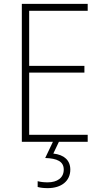

<svg xmlns="http://www.w3.org/2000/svg" viewBox="-20 -734 530 994"><path d="M344 144C344 96 312 67 256 61L285 0H434V-36H131V-358H417V-393H131V-678H434V-714H93V0H254L214 84C276 86 310 102 310 144C310 187 276 210 227 210C207 210 190 208 175 204V234C189 238 207 240 227 240C298 240 344 203 344 144Z"/></svg>

Font: Noto Sans SemiCondensed ExtraLight
Style: Regular
Weight: 200
Width: 4
Designer: Monotype Design Team
Foundry: Monotype Imaging Inc.
Version: Version 2.013